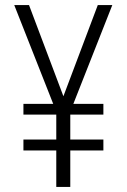

<svg xmlns="http://www.w3.org/2000/svg" viewBox="-20 -734 499 754"><path d="M229 -356 364 -714H421L268 -326H386V-284H256V-186H386V-143H256V0H201V-143H72V-186H201V-284H72V-326H189L36 -714H94Z"/></svg>

Font: Noto Sans Khmer UI Condensed Light
Style: Regular
Weight: 300
Width: 3
Designer: Danh Hong and the Monotype Design Team
Foundry: Monotype Imaging Inc.
Version: Version 2.002; ttfautohint (v1.8.4.7-5d5b)